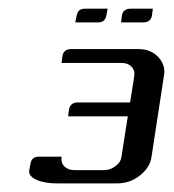

<svg xmlns="http://www.w3.org/2000/svg" viewBox="-20 -426 405 446"><path d="M47.9 -29.8 50.8 -45.9Q53.7 -62 69.8 -62H123Q121.1 -47.9 129.4 -39.6Q138.2 -30.8 152.8 -30.8H222.2Q235.8 -30.8 248 -40Q260.3 -48.3 262.2 -62L276.9 -155.8H138.2L140.1 -170.9Q143.1 -188 160.2 -188H282.2L292 -250Q293.9 -262.7 285.2 -271.5Q276.9 -279.8 262.2 -279.8H123L125 -295.9Q127.9 -312 145 -312H301.8Q330.1 -312 347.7 -293.5Q361.8 -277.8 361.8 -259.3Q361.8 -255.9 360.8 -250L332 -62Q328.6 -36.6 304.7 -18.1Q281.7 0 252 0H112.8Q83 0 64.9 -8.3Q45.9 -17.1 47.9 -29.8ZM154.8 -374 158.2 -390.1Q161.1 -405.8 176.8 -405.8H230L227.1 -390.1Q224.1 -374 208 -374ZM261.2 -374 263.2 -390.1Q266.1 -405.8 283.2 -405.8H335L333 -390.1Q330.1 -374 313 -374Z"/></svg>

Font: Hhenum
Style: Italic
Weight: 400
Designer: T. Christopher White
Version: Version 1.0